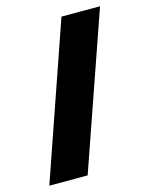

<svg xmlns="http://www.w3.org/2000/svg" viewBox="-105 -741 627 808"><g transform="rotate(-15 209.0 -337.0)"><path d="M8.5 0H175.5L410 -674H242Z"/></g></svg>

Font: Anybody Condensed Black
Style: Regular
Weight: 900
Width: 3
Designer: Tyler Finck
Foundry: Etcetera Type Company
Version: Version 1.113;gftools[0.9.25]